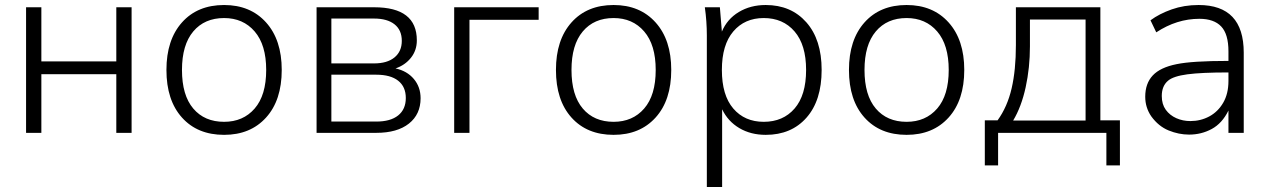

<svg xmlns="http://www.w3.org/2000/svg" viewBox="-20 -530 5103 766"><path d="M84 0V-501H145V-285H444V-501H505V0H444V-234H145V0Z M644 0ZM874 8Q768 8 706 -61Q644 -130 644 -251Q644 -371 706 -440.5Q768 -510 874 -510Q979 -510 1041.5 -440.5Q1104 -371 1104 -251Q1104 -130 1041.5 -61Q979 8 874 8ZM874 -44Q950 -44 996 -97Q1042 -150 1042 -251Q1042 -351 996 -404.5Q950 -458 874 -458Q796 -458 751 -404.5Q706 -351 706 -251Q706 -150 751 -97Q796 -44 874 -44Z M1243 0V-501H1473Q1643 -501 1643 -369Q1643 -329 1619.5 -299.5Q1596 -270 1558 -257Q1604 -247 1631 -215Q1658 -183 1658 -138Q1658 -74 1611.5 -37Q1565 0 1481 0ZM1302 -277H1472Q1525 -277 1554 -301Q1583 -325 1583 -367Q1583 -410 1554 -433Q1525 -456 1472 -456H1302ZM1302 -45H1481Q1538 -45 1568.5 -69.5Q1599 -94 1599 -139Q1599 -184 1568.5 -208Q1538 -232 1481 -232H1302Z M1792 0V-501H2129V-451H1853V0Z M2198 0ZM2428 8Q2322 8 2260 -61Q2198 -130 2198 -251Q2198 -371 2260 -440.5Q2322 -510 2428 -510Q2533 -510 2595.5 -440.5Q2658 -371 2658 -251Q2658 -130 2595.5 -61Q2533 8 2428 8ZM2428 -44Q2504 -44 2550 -97Q2596 -150 2596 -251Q2596 -351 2550 -404.5Q2504 -458 2428 -458Q2350 -458 2305 -404.5Q2260 -351 2260 -251Q2260 -150 2305 -97Q2350 -44 2428 -44Z M2792 0ZM2800 216V-389Q2800 -416 2798 -444.5Q2796 -473 2792 -501H2852L2860 -404Q2881 -454 2927.5 -482Q2974 -510 3035 -510Q3136 -510 3197 -441Q3258 -372 3258 -251Q3258 -129 3197.5 -60.5Q3137 8 3035 8Q2975 8 2929.5 -19Q2884 -46 2861 -94V216ZM3027 -44Q3104 -44 3150 -97Q3196 -150 3196 -251Q3196 -351 3150 -404.5Q3104 -458 3027 -458Q2951 -458 2905.5 -404.5Q2860 -351 2860 -251Q2860 -150 2905.5 -97Q2951 -44 3027 -44Z M3367 0ZM3597 8Q3491 8 3429 -61Q3367 -130 3367 -251Q3367 -371 3429 -440.5Q3491 -510 3597 -510Q3702 -510 3764.5 -440.5Q3827 -371 3827 -251Q3827 -130 3764.5 -61Q3702 8 3597 8ZM3597 -44Q3673 -44 3719 -97Q3765 -150 3765 -251Q3765 -351 3719 -404.5Q3673 -458 3597 -458Q3519 -458 3474 -404.5Q3429 -351 3429 -251Q3429 -150 3474 -97Q3519 -44 3597 -44Z M3909 130V-50H3960Q3999 -104 4016 -177.5Q4033 -251 4033 -350V-501H4370V-50H4448V130H4394V0H3962V130ZM4022 -49H4311V-452H4089V-345Q4089 -260 4072 -182Q4055 -104 4022 -49Z M4724 7Q4683 7 4642.5 -9.5Q4602 -26 4573 -66Q4549 -101 4549 -144Q4549 -197 4579 -229Q4609 -261 4674 -274Q4736 -287 4881 -287V-325Q4881 -394 4852 -424.5Q4823 -455 4765 -455Q4675 -455 4593 -401L4570 -449Q4605 -475 4654.5 -492.5Q4704 -510 4762 -510Q4942 -510 4942 -320V0H4881V-89Q4856 -38 4814.5 -15.5Q4773 7 4724 7ZM4729 -47Q4770 -47 4804.5 -65.5Q4839 -84 4860 -120Q4881 -156 4881 -207V-241Q4773 -241 4717 -233.5Q4661 -226 4640 -208Q4615 -187 4615 -147Q4615 -114 4631 -92Q4647 -70 4673 -58.5Q4699 -47 4729 -47Z"/></svg>

Font: Winston Light
Style: Regular
Weight: 300
Designer: Original fonts by Vernon Adams / Changes by Cristiano Sobral
Foundry: Original fonts by Vernon Adams / Changes by Cristiano Sobral
Version: Version 2.503;July 17, 2020;FontCreator 13.0.0.2655 64-bit